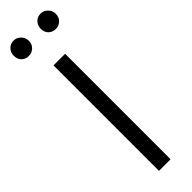

<svg xmlns="http://www.w3.org/2000/svg" viewBox="-324 -908 901 901"><g transform="rotate(-45 126.5 -457.5)"><path d="M0 0ZM87 0V-700H164V0ZM37 -813Q15 -813 1 -827Q-13 -841 -13 -864Q-13 -885 1 -900Q15 -915 37 -915Q57 -915 72 -900Q87 -885 87 -864Q87 -841 72 -827Q57 -813 37 -813ZM216 -813Q194 -813 180 -827Q166 -841 166 -864Q166 -885 180 -900Q194 -915 216 -915Q236 -915 251 -900Q266 -885 266 -864Q266 -841 251 -827Q236 -813 216 -813Z"/></g></svg>

Font: Rosa Sans Light
Style: Regular
Weight: 300
Designer: Pentagram / MCKL
Foundry: Pentagram / MCKL
Version: Version 1.005;September 16, 2019;FontCreator 11.5.0.2425 64-